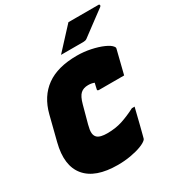

<svg xmlns="http://www.w3.org/2000/svg" viewBox="-218 -1073 1143 1233"><g transform="rotate(-30 353.5 -456.5)"><path d="M294 20Q128 20 58.5 -63.5Q-11 -147 28 -301L74 -482Q104 -599 188 -659.5Q272 -720 415 -720Q466 -720 516 -709.5Q566 -699 603.5 -682.5Q641 -666 654 -648Q657 -644 658.5 -640.5Q660 -637 658 -630Q638 -549 615 -458H429Q415 -458 418 -469Q420 -480 423 -491Q426 -502 428 -512Q408 -520 383 -520Q348 -520 327 -501Q306 -482 292 -430L257 -301Q247 -264 248.5 -243Q250 -222 263 -209Q274 -199 292.5 -194.5Q311 -190 336 -190Q398 -190 448.5 -206.5Q499 -223 553 -251H573Q567 -228 559 -194.5Q551 -161 542.5 -128Q534 -95 528 -71.5Q522 -48 521 -45Q520 -40 515 -35Q501 -21 468 -8.5Q435 4 389.5 12Q344 20 294 20ZM476 -933H700Q706 -933 707 -926.5Q708 -920 701 -915Q668 -891 641.5 -871Q615 -851 587 -830.5Q559 -810 522 -782Q512 -775 497 -775H330Q367 -815 402.5 -853.5Q438 -892 476 -933Z"/></g></svg>

Font: Recursive Sn Lnr St XBk
Style: Italic
Weight: 1000
Italic angle: -15°
Version: Version 1.079;hotconv 1.0.112;makeotfexe 2.5.65598; ttfautoh